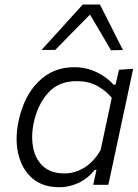

<svg xmlns="http://www.w3.org/2000/svg" viewBox="-20 -796 594 827"><path d="M381.5 0Q384.5 -12.5 387 -25L395.5 -64H388Q356 -25 316.2 -7.2Q276.5 10.5 236.5 10.5Q162 10.5 117.5 -29.5Q73 -69.5 58.5 -134.5Q51.5 -165 51.5 -198Q51.5 -234.5 60 -274Q82.5 -381.5 145.2 -444Q208 -506.5 298.5 -506.5Q353.5 -506.5 398 -484.2Q442.5 -462 469.5 -431H477.5L492.5 -495.5L553.5 -499.5Q541 -441 529.5 -386.5Q517.5 -331.5 504.5 -270L452.5 -27L446.5 0ZM258.5 -49Q301 -49 342 -73.2Q383 -97.5 413.5 -150L461.5 -375Q433.5 -407.5 397 -427Q360.5 -446.5 311 -446.5Q232 -446.5 186.8 -395.5Q141.5 -344.5 125.5 -268Q118.5 -235 118.5 -205Q118.5 -181 123 -159Q133 -109 166.5 -79Q200 -49 258.5 -49ZM458 -579.5Q436 -617.5 413 -656.5Q390 -695 367.5 -733Q329.5 -694.5 292.5 -657Q255.5 -619 218 -581H159Q204.5 -631 248.5 -679.5Q292 -727.5 336.5 -776.5H410.5Q435.5 -727.5 460.2 -678.2Q485 -629 509.5 -580.5Z"/></svg>

Font: Heraclito Light
Style: Italic
Weight: 300
Italic angle: -12°
Designer: Kostas Bartsokas (font) & Cristiano Sobral (main changes)
Foundry: Kostas Bartsokas (font) & Cristiano Sobral (main changes)
Version: Version 1.00;July 8, 2020;FontCreator 13.0.0.2655 64-bit